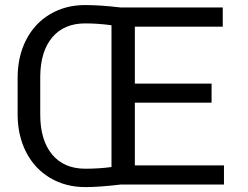

<svg xmlns="http://www.w3.org/2000/svg" viewBox="-20 -741 994 771"><path d="M322.8 -63.5Q377.9 -63.5 427.7 -70.3V-639.6Q374.5 -647 321.8 -647Q237.3 -647 189.9 -591.1Q142.6 -535.2 141.6 -434.1V-281.2Q141.6 -178.2 189.2 -120.8Q236.8 -63.5 322.8 -63.5ZM879.4 0H465.3Q378.4 10.3 322.8 10.3Q243.7 10.3 181.6 -26.4Q119.6 -63 85.4 -129.2Q51.3 -195.3 50.8 -278.8V-429.7Q50.8 -513.7 84.7 -580.3Q118.7 -647 180.7 -683.8Q242.7 -720.7 321.8 -720.7Q382.3 -720.7 465.3 -710.9H874.5V-633.8H521.5V-405.3H829.6V-328.6H521.5V-76.7H879.4Z"/></svg>

Font: MAUL
Style: Regular
Weight: 400
Designer: MAUL
Version: Version 1.0; 2020; ttfautohint (v1.8.3)